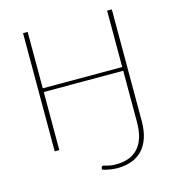

<svg xmlns="http://www.w3.org/2000/svg" viewBox="-127 -810 1005 1103"><g transform="rotate(-15 375.5 -258.0)"><path d="M639.5 -703V-40Q639.5 18.5 625 61.2Q610.5 104 583.8 131.8Q557 159.5 519.2 173Q481.5 186.5 435.5 186.5Q394 186.5 346.5 172Q347 168.5 347.5 165.2Q348 162 348.5 159Q349.5 156 351 153.8Q352.5 151.5 357.5 151.5Q362.5 151.5 368.8 153.5Q375 155.5 384 157.8Q393 160 405 161.8Q417 163.5 433.5 163.5Q474.5 163.5 507.5 151.8Q540.5 140 563.5 115.2Q586.5 90.5 599 52.2Q611.5 14 611.5 -39.5V-345.5H139V0H111.5V-703H139V-367.5H611.5V-703Z"/></g></svg>

Font: Lato 2
Style: Regular
Weight: 200
Designer: Lukasz Dziedzic with Adam Twardoch and Botio Nikoltchev
Foundry: tyPoland Lukasz Dziedzic
Version: Version 2.015; 2015-08-06; http://www.latofonts.com/